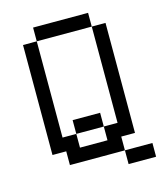

<svg xmlns="http://www.w3.org/2000/svg" viewBox="-105 -702 710 843"><g transform="rotate(-15 250.0 -281.0)"><path d="M500 62.5V0H375V62.5ZM375 0V-62.5H437.5Q437.5 -62.5 437.5 -562.5H375V-125H312.5V-62.5H187.5V-125H125V-562.5H62.5Q62.5 -562.5 62.5 -62.5H125V0ZM187.5 -125H312.5V-187.5H187.5ZM125 -562.5H375V-625H125Z"/></g></svg>

Font: BFUnifontExMono
Style: Regular
Weight: 500
Version: Version 15.0.06